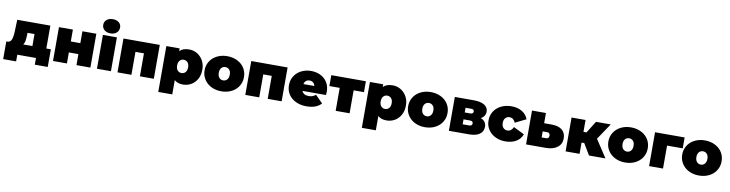

<svg xmlns="http://www.w3.org/2000/svg" viewBox="-23 -1841 11617 3055"><g transform="rotate(10 5785.0 -313.5)"><path d="M733 -177V108H524V0H222V108H13V-177H29Q77 -177 96 -222.5Q115 -268 118 -354L125 -547H660V-177ZM287 -177H435V-371H322L321 -337Q319 -274 312.5 -237.5Q306 -201 287 -177Z M799 -547H1024V-355H1178V-547H1403V0H1178V-178H1024V0H799Z M1509 -547H1735V0H1509ZM1486 -706Q1486 -756 1523.5 -788.5Q1561 -821 1622 -821Q1684 -821 1721 -790Q1758 -759 1758 -710Q1758 -658 1721 -624.5Q1684 -591 1622 -591Q1561 -591 1523.5 -623.5Q1486 -656 1486 -706Z M2428 -547V0H2203V-371H2066V0H1841V-547Z M3163 -273Q3163 -208 3142 -156Q3121 -104 3085 -67Q3049 -30 3001 -10Q2953 10 2899 10Q2809 10 2760 -37V194H2534V-547H2749V-502Q2798 -557 2899 -557Q2953 -558 3001 -537.5Q3049 -517 3085.5 -479.5Q3122 -442 3143 -389.5Q3164 -337 3163 -273ZM2934 -273Q2934 -324 2909 -352.5Q2884 -381 2845 -381Q2806 -381 2781 -352.5Q2756 -324 2756 -273Q2756 -222 2781 -194Q2806 -166 2845 -166Q2884 -166 2909 -194Q2934 -222 2934 -273Z M3200 -274Q3200 -336 3224 -388Q3248 -440 3290.5 -477.5Q3333 -515 3391 -536Q3449 -557 3518 -557Q3587 -557 3645.5 -536Q3704 -515 3746.5 -477.5Q3789 -440 3812.5 -388Q3836 -336 3836 -274Q3836 -212 3812.5 -160Q3789 -108 3746.5 -70Q3704 -32 3645.5 -11Q3587 10 3518 10Q3449 10 3391 -11Q3333 -32 3290.5 -70Q3248 -108 3224 -160Q3200 -212 3200 -274ZM3607 -274Q3607 -325 3582 -353Q3557 -381 3518 -381Q3479 -381 3454 -353Q3429 -325 3429 -274Q3429 -223 3454 -194.5Q3479 -166 3518 -166Q3557 -166 3582 -194.5Q3607 -223 3607 -274Z M4493 -547V0H4268V-371H4131V0H3906V-547Z M5171 -221H4791Q4816 -157 4901 -157Q4937 -157 4961.5 -166Q4986 -175 5015 -197L5133 -78Q5054 10 4894 10Q4819 10 4758 -11.5Q4697 -33 4653.5 -70.5Q4610 -108 4586.5 -160Q4563 -212 4563 -274Q4563 -336 4586.5 -388Q4610 -440 4651.5 -477.5Q4693 -515 4750 -536Q4807 -557 4873 -557Q4935 -557 4990 -538Q5045 -519 5086 -483Q5127 -447 5150.5 -394Q5174 -341 5174 -274Q5174 -269 5171 -221ZM4787 -330H4963Q4956 -364 4933 -383.5Q4910 -403 4875 -403Q4840 -403 4817 -384Q4794 -365 4787 -330Z M5758 -371H5591V0H5366V-371H5199V-547H5758Z M6452 -273Q6452 -208 6431 -156Q6410 -104 6374 -67Q6338 -30 6290 -10Q6242 10 6188 10Q6098 10 6049 -37V194H5823V-547H6038V-502Q6087 -557 6188 -557Q6242 -558 6290 -537.5Q6338 -517 6374.5 -479.5Q6411 -442 6432 -389.5Q6453 -337 6452 -273ZM6223 -273Q6223 -324 6198 -352.5Q6173 -381 6134 -381Q6095 -381 6070 -352.5Q6045 -324 6045 -273Q6045 -222 6070 -194Q6095 -166 6134 -166Q6173 -166 6198 -194Q6223 -222 6223 -273Z M6489 -274Q6489 -336 6513 -388Q6537 -440 6579.5 -477.5Q6622 -515 6680 -536Q6738 -557 6807 -557Q6876 -557 6934.5 -536Q6993 -515 7035.5 -477.5Q7078 -440 7101.5 -388Q7125 -336 7125 -274Q7125 -212 7101.5 -160Q7078 -108 7035.5 -70Q6993 -32 6934.5 -11Q6876 10 6807 10Q6738 10 6680 -11Q6622 -32 6579.5 -70Q6537 -108 6513 -160Q6489 -212 6489 -274ZM6896 -274Q6896 -325 6871 -353Q6846 -381 6807 -381Q6768 -381 6743 -353Q6718 -325 6718 -274Q6718 -223 6743 -194.5Q6768 -166 6807 -166Q6846 -166 6871 -194.5Q6896 -223 6896 -274Z M7750 -160Q7750 -85 7691 -42.5Q7632 0 7518 0H7195V-547H7502Q7612 -547 7673 -509.5Q7734 -472 7734 -404Q7734 -366 7715 -336Q7696 -306 7660 -287Q7750 -253 7750 -160ZM7393 -331H7482Q7531 -331 7531 -370Q7531 -389 7519.5 -398Q7508 -407 7482 -407H7393ZM7547 -181Q7547 -220 7498 -220H7393V-140H7498Q7547 -140 7547 -181Z M7788 -274Q7788 -336 7812 -388Q7836 -440 7879 -477.5Q7922 -515 7981.5 -536Q8041 -557 8111 -557Q8211 -557 8282 -514Q8353 -471 8380 -395L8205 -309Q8173 -381 8110 -381Q8070 -381 8043.5 -353Q8017 -325 8017 -274Q8017 -222 8043.5 -194Q8070 -166 8110 -166Q8173 -166 8205 -238L8380 -152Q8353 -76 8282 -33Q8211 10 8111 10Q8042 11 7982 -10Q7922 -31 7878.5 -69.5Q7835 -108 7811 -160Q7787 -212 7788 -274Z M9016 -198Q9016 -106 8947.5 -53Q8879 0 8760 0H8442V-547H8667V-382H8788Q8898 -382 8957 -334Q9016 -286 9016 -198ZM8786 -202Q8786 -250 8737 -250H8667V-152H8737Q8786 -152 8786 -202Z M9350 -182H9307V0H9081V-547H9307V-355H9356L9476 -547H9714L9538 -285L9725 0H9459Z M9724 -274Q9724 -336 9748 -388Q9772 -440 9814.5 -477.5Q9857 -515 9915 -536Q9973 -557 10042 -557Q10111 -557 10169.5 -536Q10228 -515 10270.5 -477.5Q10313 -440 10336.5 -388Q10360 -336 10360 -274Q10360 -212 10336.5 -160Q10313 -108 10270.5 -70Q10228 -32 10169.5 -11Q10111 10 10042 10Q9973 10 9915 -11Q9857 -32 9814.5 -70Q9772 -108 9748 -160Q9724 -212 9724 -274ZM10131 -274Q10131 -325 10106 -353Q10081 -381 10042 -381Q10003 -381 9978 -353Q9953 -325 9953 -274Q9953 -223 9978 -194.5Q10003 -166 10042 -166Q10081 -166 10106 -194.5Q10131 -223 10131 -274Z M10908 -371H10655V0H10430V-547H10908Z M10917 -274Q10917 -336 10941 -388Q10965 -440 11007.5 -477.5Q11050 -515 11108 -536Q11166 -557 11235 -557Q11304 -557 11362.5 -536Q11421 -515 11463.5 -477.5Q11506 -440 11529.5 -388Q11553 -336 11553 -274Q11553 -212 11529.5 -160Q11506 -108 11463.5 -70Q11421 -32 11362.5 -11Q11304 10 11235 10Q11166 10 11108 -11Q11050 -32 11007.5 -70Q10965 -108 10941 -160Q10917 -212 10917 -274ZM11324 -274Q11324 -325 11299 -353Q11274 -381 11235 -381Q11196 -381 11171 -353Q11146 -325 11146 -274Q11146 -223 11171 -194.5Q11196 -166 11235 -166Q11274 -166 11299 -194.5Q11324 -223 11324 -274Z"/></g></svg>

Font: CMG Sans Black
Style: Regular
Weight: 900
Designer: Julieta Ulanovsky
Foundry: Julieta Ulanovsky
Version: Version 7.200